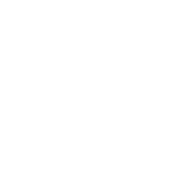

<svg xmlns="http://www.w3.org/2000/svg" viewBox="-76 -476 552 552"><g transform="rotate(-45 200.0 -200.0)"><path d="M300 -50Q300 -50 300 -50Q300 -50 300 -50Q300 -50 300 -50Q300 -50 300 -50Q300 -50 300 -50Q300 -50 300 -50Q300 -50 300 -50Q300 -50 300 -50Q300 -50 300 -50Q300 -50 300 -50Q300 -50 300 -50Q300 -50 300 -50ZM300 -250Q300 -250 300 -250Q300 -250 300 -250Q300 -250 300 -250Q300 -250 300 -250Q300 -250 300 -250Q300 -250 300 -250Q300 -250 300 -250Q300 -250 300 -250Q300 -250 300 -250Q300 -250 300 -250Q300 -250 300 -250Q300 -250 300 -250ZM200 -350Q200 -350 200 -350Q200 -350 200 -350Q200 -350 200 -350Q200 -350 200 -350Q200 -350 200 -350Q200 -350 200 -350Q200 -350 200 -350Q200 -350 200 -350Q200 -350 200 -350Q200 -350 200 -350Q200 -350 200 -350Q200 -350 200 -350ZM100 -250Q100 -250 100 -250Q100 -250 100 -250Q100 -250 100 -250Q100 -250 100 -250Q100 -250 100 -250Q100 -250 100 -250Q100 -250 100 -250Q100 -250 100 -250Q100 -250 100 -250Q100 -250 100 -250Q100 -250 100 -250Q100 -250 100 -250ZM100 -150Q100 -150 100 -150Q100 -150 100 -150Q100 -150 100 -150Q100 -150 100 -150Q100 -150 100 -150Q100 -150 100 -150Q100 -150 100 -150Q100 -150 100 -150Q100 -150 100 -150Q100 -150 100 -150Q100 -150 100 -150Q100 -150 100 -150ZM200 -50Q200 -50 200 -50Q200 -50 200 -50Q200 -50 200 -50Q200 -50 200 -50Q200 -50 200 -50Q200 -50 200 -50Q200 -50 200 -50Q200 -50 200 -50Q200 -50 200 -50Q200 -50 200 -50Q200 -50 200 -50Q200 -50 200 -50Z"/></g></svg>

Font: TINY 5x3
Style: Regular
Weight: 400
Designer: Jack Halten Fahnestock
Foundry: Velvetyne Type Foundry
Version: Version 1.002